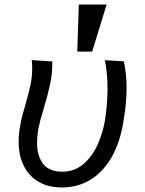

<svg xmlns="http://www.w3.org/2000/svg" viewBox="-20 -819 640 850"><path d="M62.5 -192.5Q62.5 -226 69 -260Q72.5 -282.5 78.2 -304.5Q84 -326.5 93.5 -359Q108 -410 115.2 -444Q122.5 -478 122.5 -515.5Q122.5 -536.5 120.5 -553L211.5 -547Q212.5 -496 202.2 -447.8Q192 -399.5 172.5 -335Q155 -276.5 149.5 -248Q144 -215 144 -188Q144 -128.5 170.8 -93.8Q197.5 -59 256 -59Q309 -59 347.8 -91.5Q386.5 -124 410 -174.2Q433.5 -224.5 444 -282Q456 -356.5 456 -426Q456 -497 444 -552.5L528 -547.5Q540.5 -492 540.5 -430Q540.5 -359 524.5 -270Q509.5 -184 472.8 -120.8Q436 -57.5 380.2 -23.2Q324.5 11 253.5 11Q195.5 11 152.2 -13.5Q109 -38 85.8 -84Q62.5 -130 62.5 -192.5ZM452 -799 388 -590.5H322L329 -799Z"/></svg>

Font: JuliaMono Italic
Style: Regular
Weight: 400
Italic angle: -9°
Monospace: yes
Designer: cormullion
Foundry: corm
Version: Version 0.049; ttfautohint (v1.8.4)